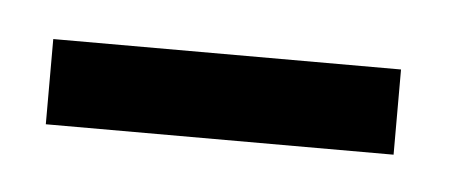

<svg xmlns="http://www.w3.org/2000/svg" viewBox="-23 -306 257 110"><g transform="rotate(5 105.0 -250.5)"><path d="M5 -226H205V-275H5Z"/></g></svg>

Font: NM-font
Style: Light
Weight: 500
Designer: ""
Foundry: ""
Version: ""